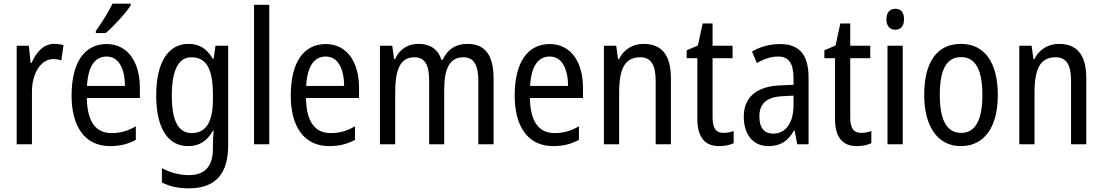

<svg xmlns="http://www.w3.org/2000/svg" viewBox="-20 -786 6007 1046"><path d="M275 -547C219 -547 178 -504 152 -443H147L137 -537H71V0H154V-282C153 -388 204 -464 269 -464C285 -464 301 -462 314 -457L326 -540C309 -545 291 -547 275 -547Z M692 -757V-766H593C571 -721 537 -666 502 -617V-606H556C598 -642 667 -716 692 -757ZM561 -546C439 -546 370 -445 370 -265C370 -102 438 10 580 10C634 10 677 -1 720 -24V-98C676 -72 635 -61 588 -61C500 -61 455 -125 453 -252H742V-308C742 -444 679 -546 561 -546ZM561 -478C630 -478 660 -407 661 -318H454C460 -425 497 -478 561 -478Z M1007 -547C897 -547 831 -448 831 -266C831 -87 895 10 1005 10C1065 10 1108 -17 1140 -74H1144C1141 -48 1140 -15 1140 5V22C1140 123 1094 168 1009 168C958 168 909 155 862 130V208C904 230 951 240 1009 240C1157 240 1223 157 1223 7V-537H1154L1144 -466H1139C1107 -522 1064 -547 1007 -547ZM1022 -474C1104 -474 1140 -412 1140 -269V-245C1140 -121 1102 -61 1025 -61C952 -61 916 -126 916 -265C916 -401 951 -474 1022 -474Z M1447 0V-760H1364V0Z M1755 -546C1633 -546 1564 -445 1564 -265C1564 -102 1632 10 1774 10C1828 10 1871 -1 1914 -24V-98C1870 -72 1829 -61 1782 -61C1694 -61 1649 -125 1647 -252H1936V-308C1936 -444 1873 -546 1755 -546ZM1755 -478C1824 -478 1854 -407 1855 -318H1648C1654 -425 1691 -478 1755 -478Z M2526 -547C2464 -547 2419 -519 2391 -460H2385C2369 -513 2327 -547 2260 -547C2203 -547 2157 -519 2132 -464H2127L2117 -537H2050V0H2133V-280C2133 -397 2155 -474 2238 -474C2292 -474 2318 -437 2318 -347V0H2400V-296C2400 -412 2429 -474 2505 -474C2559 -474 2586 -435 2586 -345V0H2669V-357C2669 -486 2623 -547 2526 -547Z M2975 -546C2853 -546 2784 -445 2784 -265C2784 -102 2852 10 2994 10C3048 10 3091 -1 3134 -24V-98C3090 -72 3049 -61 3002 -61C2914 -61 2869 -125 2867 -252H3156V-308C3156 -444 3093 -546 2975 -546ZM2975 -478C3044 -478 3074 -407 3075 -318H2868C2874 -425 2911 -478 2975 -478Z M3485 -547C3429 -547 3379 -518 3352 -464H3347L3337 -537H3270V0H3353V-279C3353 -413 3384 -474 3469 -474C3527 -474 3552 -431 3552 -347V0H3635V-360C3635 -488 3584 -547 3485 -547Z M3921 -62C3879 -62 3862 -90 3862 -148V-469H3971V-537H3862V-658H3808L3782 -538L3721 -512V-469H3779V-140C3779 -34 3823 10 3898 10C3928 10 3957 4 3977 -6V-72C3961 -66 3940 -62 3921 -62Z M4230 -546C4173 -546 4120 -531 4077 -505L4103 -443C4143 -465 4181 -478 4219 -478C4276 -478 4303 -443 4303 -359V-324L4233 -321C4101 -316 4032 -256 4032 -150C4032 -58 4079 10 4166 10C4233 10 4273 -18 4306 -75H4309L4323 0H4385V-363C4385 -483 4339 -546 4230 -546ZM4246 -262 4303 -265V-213C4303 -113 4258 -58 4192 -58C4146 -58 4117 -87 4117 -151C4117 -220 4154 -258 4246 -262Z M4671 -62C4629 -62 4612 -90 4612 -148V-469H4721V-537H4612V-658H4558L4532 -538L4471 -512V-469H4529V-140C4529 -34 4573 10 4648 10C4678 10 4707 4 4727 -6V-72C4711 -66 4690 -62 4671 -62Z M4858 -738C4828 -738 4809 -719 4809 -681C4809 -644 4828 -624 4858 -624C4887 -624 4905 -644 4905 -681C4905 -719 4888 -738 4858 -738ZM4898 -537H4815V0H4898Z M5416 -269C5416 -450 5340 -547 5216 -547C5083 -547 5015 -446 5015 -269C5015 -98 5088 10 5214 10C5347 10 5416 -99 5416 -269ZM5100 -269C5100 -404 5135 -475 5216 -475C5295 -475 5332 -404 5332 -269C5332 -134 5295 -62 5216 -62C5136 -62 5100 -135 5100 -269Z M5748 -547C5692 -547 5642 -518 5615 -464H5610L5600 -537H5533V0H5616V-279C5616 -413 5647 -474 5732 -474C5790 -474 5815 -431 5815 -347V0H5898V-360C5898 -488 5847 -547 5748 -547Z"/></svg>

Font: Noto Sans Sinhala UI Condensed
Style: Regular
Weight: 400
Width: 3
Designer: Jelle Bosma - Monotype Design Team
Foundry: Monotype Imaging Inc.
Version: Version 2.006